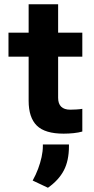

<svg xmlns="http://www.w3.org/2000/svg" viewBox="-20 -624 443 905"><path d="M20 0ZM280 6Q192 6 153.5 -32Q115 -70 115 -149V-357H20V-470H115V-604H254V-470H368V-357H254V-163Q254 -135 268.5 -121Q283 -107 311 -107Q323 -107 340 -108Q357 -109 368 -111V-4Q351 1 327.5 3.5Q304 6 280 6ZM206 261 134 227Q149 200 159.5 172Q170 144 176 116.5Q182 89 182 65V57H305V65Q305 133 281 179Q257 225 206 261Z"/></svg>

Font: Gantari
Style: Bold
Weight: 700
Designer: Anugrah Pasau
Foundry: Lafontype
Version: Version 1.000; ttfautohint (v1.6)